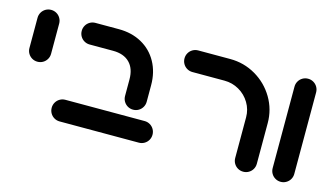

<svg xmlns="http://www.w3.org/2000/svg" viewBox="-67 -735 1648 953"><g transform="rotate(15 756.5 -259.0)"><path d="M40.7 -313.3V-468.5Q40.7 -483.7 48.1 -496.5Q55.6 -509.3 68.3 -516.7Q81.1 -524.1 96.3 -524.1Q111.5 -524.1 124.3 -516.7Q137 -509.3 144.4 -496.5Q151.9 -483.7 151.9 -468.5V-313.3Q151.9 -298.1 144.4 -285.4Q137 -272.6 124.3 -265.2Q111.5 -257.8 96.3 -257.8Q81.1 -257.8 68.3 -265.2Q55.6 -272.6 48.1 -285.4Q40.7 -298.1 40.7 -313.3Z M560.7 -206.3V-291.1Q560.7 -346.7 530.6 -377Q500.4 -407.4 445.2 -407.4H324.8Q309.6 -407.4 296.9 -414.8Q284.1 -422.2 276.7 -435Q269.3 -447.8 269.3 -463Q269.3 -478.1 276.7 -490.9Q284.1 -503.7 296.9 -511.1Q309.6 -518.5 324.8 -518.5H445.2Q511.9 -518.5 563.3 -490Q614.8 -461.5 643.3 -409.8Q671.9 -358.1 671.9 -291.1V-206.3Q671.9 -191.1 664.4 -178.3Q657 -165.6 644.3 -158.1Q631.5 -150.7 616.3 -150.7Q601.1 -150.7 588.3 -158.1Q575.6 -165.6 568.1 -178.3Q560.7 -191.1 560.7 -206.3ZM224.1 -55.6Q224.1 -70.7 231.5 -83.5Q238.9 -96.3 251.7 -103.7Q264.4 -111.1 279.6 -111.1H686.7Q701.9 -111.1 714.6 -103.7Q727.4 -96.3 734.8 -83.5Q742.2 -70.7 742.2 -55.6Q742.2 -40.4 734.8 -27.6Q727.4 -14.8 714.6 -7.4Q701.9 0 686.7 0H279.6Q264.4 0 251.7 -7.4Q238.9 -14.8 231.5 -27.6Q224.1 -40.4 224.1 -55.6Z M1224.1 5.2Q1208.9 5.2 1196.1 -2.2Q1183.3 -9.6 1175.9 -22.4Q1168.5 -35.2 1168.5 -50.4V-259.3Q1168.5 -299.3 1148.1 -333.3Q1127.8 -367.4 1093.1 -387.4Q1058.5 -407.4 1017.8 -407.4H853Q837.8 -407.4 825 -414.8Q812.2 -422.2 804.8 -435Q797.4 -447.8 797.4 -463Q797.4 -478.1 804.8 -490.9Q812.2 -503.7 825 -511.1Q837.8 -518.5 853 -518.5H1017.8Q1088.5 -518.5 1148.7 -483.5Q1208.9 -448.5 1244.3 -388.9Q1279.6 -329.3 1279.6 -259.3V-50.4Q1279.6 -35.2 1272.2 -22.4Q1264.8 -9.6 1252 -2.2Q1239.3 5.2 1224.1 5.2Z M1361.1 -50V-468.5Q1361.1 -483.7 1368.5 -496.5Q1375.9 -509.3 1388.7 -516.7Q1401.5 -524.1 1416.7 -524.1Q1431.9 -524.1 1444.6 -516.7Q1457.4 -509.3 1464.8 -496.5Q1472.2 -483.7 1472.2 -468.5V-50Q1472.2 -34.8 1464.8 -22Q1457.4 -9.3 1444.6 -1.9Q1431.9 5.6 1416.7 5.6Q1401.5 5.6 1388.7 -1.9Q1375.9 -9.3 1368.5 -22Q1361.1 -34.8 1361.1 -50Z"/></g></svg>

Font: 26F Galaxy Hebrew Black
Style: Regular
Weight: 900
Designer: C₂₉H₂₅N₃O₅
Version: Version 1.000